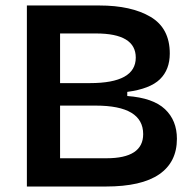

<svg xmlns="http://www.w3.org/2000/svg" viewBox="-20 -680 716 700"><path d="M78 0V-660H342Q459 -660 529 -618.5Q599 -577 599 -485Q599 -426 563 -391Q527 -356 444 -345V-330Q538 -323 581.5 -282Q625 -241 625 -174Q625 -89 560.5 -44.5Q496 0 366 0ZM199 -377H308Q475 -377 475 -470Q475 -558 330 -558H199ZM199 -103H368Q502 -103 502 -191Q502 -295 329 -295H199Z"/></svg>

Font: Bricolage Grotesque 12pt SemiBold
Style: Regular
Weight: 600
Designer: Mathieu Triay
Foundry: Atelier Triay
Version: Version 1.001; ttfautohint (v1.8.4.7-5d5b);gftools[0.9.33.de